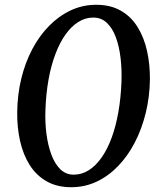

<svg xmlns="http://www.w3.org/2000/svg" viewBox="-20 -773 672 803"><path d="M278 10Q218 10 174.8 -14.8Q131.5 -39.5 104.2 -82.8Q77 -126 64 -183.2Q51 -240.5 52 -305.5Q53 -378.5 69.2 -445Q85.5 -511.5 115.2 -567.8Q145 -624 185.8 -665.2Q226.5 -706.5 276.2 -729.8Q326 -753 382 -753Q442.5 -753 485.5 -728.2Q528.5 -703.5 555.5 -659.8Q582.5 -616 595 -559.8Q607.5 -503.5 607 -440Q606 -367.5 589.5 -300.5Q573 -233.5 543.8 -177Q514.5 -120.5 474 -78.5Q433.5 -36.5 384 -13.2Q334.5 10 278 10ZM288 -42.5Q322 -42.5 351.2 -61Q380.5 -79.5 404.8 -114Q429 -148.5 446.8 -196.5Q464.5 -244.5 475 -304Q485.5 -363.5 488 -431Q490 -483 484.2 -531Q478.5 -579 464.5 -617Q450.5 -655 427.2 -677.2Q404 -699.5 370 -699.5Q337 -699.5 307.8 -681.2Q278.5 -663 254.2 -629Q230 -595 211.8 -547Q193.5 -499 183 -440.2Q172.5 -381.5 170 -314Q168 -262 174.2 -213.5Q180.5 -165 194.8 -126.5Q209 -88 232.2 -65.2Q255.5 -42.5 288 -42.5Z"/></svg>

Font: Merriweather 20pt Medium
Style: Italic
Weight: 500
Italic angle: -7.8°
Version: Version 2.101